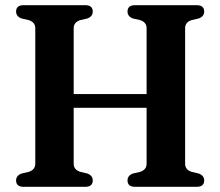

<svg xmlns="http://www.w3.org/2000/svg" viewBox="-20 -720 849 740"><path d="M264 -89Q264 -65.5 290 -57.5L317.5 -51Q337.5 -43 337.5 -24.5Q337.5 0 308.5 0H71Q42 0 42 -24.5Q42 -43 62.5 -51L90 -57.5Q116 -65.5 116 -89V-611.5Q116 -634.5 90.5 -642.5L62.5 -649Q42 -657 42 -675.5Q42 -700 71 -700H308.5Q337.5 -700 337.5 -675.5Q337.5 -657 317.5 -649L289.5 -642.5Q264 -634.5 264 -611.5V-357.5H545V-611.5Q545 -634.5 520 -642.5L491.5 -649Q471.5 -657 471.5 -675.5Q471.5 -700 500.5 -700H738Q767 -700 767 -675.5Q767 -657 746.5 -649L718.5 -642.5Q693.5 -634.5 693.5 -611.5V-89Q693.5 -65.5 719 -57.5L746.5 -51Q767 -43 767 -24.5Q767 0 738 0H500.5Q471.5 0 471.5 -24.5Q471.5 -43 491.5 -51L519.5 -57.5Q545 -65.5 545 -89V-304.5H264Z"/></svg>

Font: Fraunces 72pt S050 SemiBold
Style: Regular
Weight: 600
Version: Version 1.000; ttfautohint (v1.8.3)